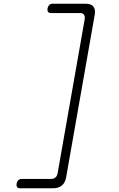

<svg xmlns="http://www.w3.org/2000/svg" viewBox="-20 -865 640 1030"><path d="M264 145H87Q76 145 71.5 138Q67 131 69 120Q71 109 78 102Q85 95 96 95H253Q268 95 277 87.5Q286 80 289 65L434 -760Q437 -775 431 -785Q425 -795 410 -795H253Q242 -795 237.5 -802Q233 -809 235 -820Q237 -831 244 -838Q251 -845 262 -845H439Q469 -845 481 -830Q493 -815 488 -785L335 85Q330 115 312 130Q294 145 264 145Z"/></svg>

Font: Maple Mono Thin
Style: Italic
Weight: 250
Italic angle: -10°
Monospace: yes
Designer: subframe7536
Version: Version 7.000